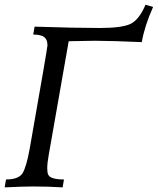

<svg xmlns="http://www.w3.org/2000/svg" viewBox="-27 -810 682 830"><path d="M243.7 0Q182.1 -3.9 115.7 -3.9Q74.2 -3.9 -6.8 0L-1 -34.2Q53.7 -34.2 70.6 -61.5Q87.4 -88.9 101.6 -168.5Q178.2 -603 178.2 -614.3Q178.2 -639.2 163.8 -649.9Q149.4 -660.6 116.7 -660.6L122.6 -694.8Q298.3 -689 403.8 -689Q501 -689 537.8 -707Q574.7 -725.1 602.1 -789.6L634.8 -779.8Q598.1 -698.2 585.9 -627.9Q468.8 -633.3 382.8 -633.8L270 -631.8L183.6 -140.1Q177.2 -104.5 177.2 -82Q177.2 -63.5 181.6 -54.7Q191.4 -34.2 249.5 -34.2Z"/></svg>

Font: Kelvinch
Style: Italic
Weight: 400
Italic angle: -10°
Designer: Paul James Miller
Foundry: High-Logic / Made with FontCreator
Version: Version 3.40;July 22, 2017;FontCreator 11.0.0.2388 64-bit